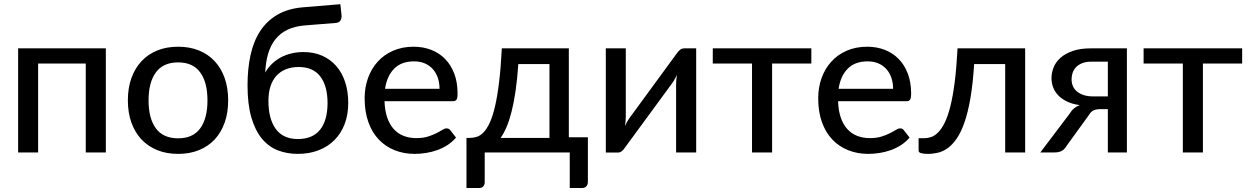

<svg xmlns="http://www.w3.org/2000/svg" viewBox="-20 -744 6095 937"><path d="M496.5 0H398.5V-434H166V0H68.5V-508H496.5Z M849.5 -516Q905.5 -516 950.8 -497.8Q996 -479.5 1027.8 -445.2Q1059.5 -411 1076.5 -362.8Q1093.5 -314.5 1093.5 -254.5Q1093.5 -194.5 1076.5 -146Q1059.5 -97.5 1027.8 -63.5Q996 -29.5 950.8 -11.2Q905.5 7 849.5 7Q793 7 747.8 -11.2Q702.5 -29.5 670.5 -63.5Q638.5 -97.5 621.2 -146Q604 -194.5 604 -254.5Q604 -314.5 621.2 -362.8Q638.5 -411 670.5 -445.2Q702.5 -479.5 747.8 -497.8Q793 -516 849.5 -516ZM849.5 -69Q921.5 -69 957 -117.5Q992.5 -166 992.5 -254Q992.5 -342 957 -390.8Q921.5 -439.5 849.5 -439.5Q776.5 -439.5 740.8 -390.8Q705 -342 705 -254Q705 -166 740.8 -117.5Q776.5 -69 849.5 -69Z M1433.5 -65.5Q1506 -65.5 1542.2 -111.2Q1578.5 -157 1578.5 -241Q1578.5 -324.5 1543.2 -370.8Q1508 -417 1437.5 -417Q1403 -417 1375.8 -406.2Q1348.5 -395.5 1329.2 -374.5Q1310 -353.5 1300 -322.8Q1290 -292 1290 -252Q1290 -163.5 1326 -114.5Q1362 -65.5 1433.5 -65.5ZM1468 -620Q1418.5 -616 1382.8 -598.8Q1347 -581.5 1323.8 -552Q1300.5 -522.5 1288.5 -481.8Q1276.5 -441 1274.5 -390Q1287 -412.5 1305.8 -431Q1324.5 -449.5 1348.5 -462.8Q1372.5 -476 1401 -483Q1429.5 -490 1461 -490Q1512 -490 1552.5 -472Q1593 -454 1621.2 -421.5Q1649.5 -389 1664.5 -343.2Q1679.5 -297.5 1679.5 -241.5Q1679.5 -184.5 1662 -138.8Q1644.5 -93 1612.2 -60.5Q1580 -28 1534.5 -10.5Q1489 7 1433.5 7Q1381 7 1336.2 -10.2Q1291.5 -27.5 1258.5 -67Q1225.5 -106.5 1206.8 -170.5Q1188 -234.5 1188 -328Q1188 -407.5 1202.5 -474.5Q1217 -541.5 1249.2 -591.5Q1281.5 -641.5 1333.5 -672Q1385.5 -702.5 1460 -708.5L1641 -723.5L1646.5 -672.5Q1648.5 -656 1641.8 -644.5Q1635 -633 1618.5 -632Z M2125 -310.5Q2125 -339.5 2116.8 -364Q2108.5 -388.5 2092.5 -406.5Q2076.5 -424.5 2053.5 -434.5Q2030.5 -444.5 2000.5 -444.5Q1939 -444.5 1903.8 -409Q1868.5 -373.5 1859 -310.5ZM2205.5 -72.5Q2187.5 -51.5 2164 -36.2Q2140.5 -21 2114 -11.5Q2087.5 -2 2059.2 2.5Q2031 7 2003.5 7Q1951 7 1906.2 -10.8Q1861.5 -28.5 1828.8 -62.8Q1796 -97 1777.8 -147.8Q1759.5 -198.5 1759.5 -264.5Q1759.5 -317.5 1776 -363.2Q1792.5 -409 1823.2 -443Q1854 -477 1898.5 -496.5Q1943 -516 1998.5 -516Q2045 -516 2084.2 -500.8Q2123.5 -485.5 2152 -456.5Q2180.5 -427.5 2196.8 -385Q2213 -342.5 2213 -288Q2213 -265.5 2208 -257.8Q2203 -250 2189.5 -250H1856.5Q1858 -204.5 1869.5 -170.8Q1881 -137 1901.2 -114.5Q1921.5 -92 1949.5 -81Q1977.5 -70 2012 -70Q2044.5 -70 2068.2 -77.5Q2092 -85 2109.2 -93.8Q2126.5 -102.5 2138.2 -110Q2150 -117.5 2159 -117.5Q2171 -117.5 2177.5 -108.5Z M2661.5 -71V-431.5H2509.5Q2504.5 -357.5 2496 -299.5Q2487.5 -241.5 2476.2 -197.8Q2465 -154 2451.5 -122.8Q2438 -91.5 2423 -71ZM2849 -74V143.5Q2849 157.5 2841.2 165.5Q2833.5 173.5 2821 173.5H2760.5V0H2345.5V145.5Q2345.5 156.5 2339 165Q2332.5 173.5 2318.5 173.5H2256.5V-71H2273Q2290.5 -71 2307.5 -76.5Q2324.5 -82 2340.2 -98.5Q2356 -115 2370 -145Q2384 -175 2395.5 -223.5Q2407 -272 2415.5 -341.8Q2424 -411.5 2429 -508H2756V-74Z M3377.5 -508V0H3279.5V-332Q3279.5 -342 3280.5 -354.2Q3281.5 -366.5 3283.5 -379Q3278.5 -368.5 3273.8 -359.2Q3269 -350 3264 -343L3030.5 -24.5Q3025 -15.5 3016 -7.5Q3007 0.5 2995.5 0.5H2936.5V-508H3034V-175.5Q3034 -165.5 3033 -153.2Q3032 -141 3030 -129Q3040 -151 3049.5 -164.5L3283 -483.5Q3288.5 -492 3297.8 -500Q3307 -508 3318.5 -508Z M3939.5 -434H3748V0H3650V-434H3458.5V-508H3939.5Z M4338.5 -310.5Q4338.5 -339.5 4330.2 -364Q4322 -388.5 4306 -406.5Q4290 -424.5 4267 -434.5Q4244 -444.5 4214 -444.5Q4152.5 -444.5 4117.2 -409Q4082 -373.5 4072.5 -310.5ZM4419 -72.5Q4401 -51.5 4377.5 -36.2Q4354 -21 4327.5 -11.5Q4301 -2 4272.8 2.5Q4244.5 7 4217 7Q4164.5 7 4119.8 -10.8Q4075 -28.5 4042.2 -62.8Q4009.5 -97 3991.2 -147.8Q3973 -198.5 3973 -264.5Q3973 -317.5 3989.5 -363.2Q4006 -409 4036.8 -443Q4067.5 -477 4112 -496.5Q4156.5 -516 4212 -516Q4258.5 -516 4297.8 -500.8Q4337 -485.5 4365.5 -456.5Q4394 -427.5 4410.2 -385Q4426.5 -342.5 4426.5 -288Q4426.5 -265.5 4421.5 -257.8Q4416.5 -250 4403 -250H4070Q4071.5 -204.5 4083 -170.8Q4094.5 -137 4114.8 -114.5Q4135 -92 4163 -81Q4191 -70 4225.5 -70Q4258 -70 4281.8 -77.5Q4305.5 -85 4322.8 -93.8Q4340 -102.5 4351.8 -110Q4363.5 -117.5 4372.5 -117.5Q4384.5 -117.5 4391 -108.5Z M4983 0H4885.5V-431.5H4734Q4728 -335.5 4716 -265.8Q4704 -196 4687 -147.2Q4670 -98.5 4649.2 -68.2Q4628.5 -38 4605.2 -21.2Q4582 -4.5 4557.5 1.2Q4533 7 4508.5 7Q4463 7 4463 -8V-69.5H4490Q4507 -69.5 4524.2 -75.2Q4541.5 -81 4558.2 -97.8Q4575 -114.5 4590 -144.5Q4605 -174.5 4617.5 -223.2Q4630 -272 4639 -342Q4648 -412 4653 -508H4983Z M5386.5 -273.5V-443H5306Q5278.5 -443 5260 -435.2Q5241.5 -427.5 5230.2 -415Q5219 -402.5 5214.2 -387.5Q5209.5 -372.5 5209.5 -357.5Q5209.5 -318 5238 -295.8Q5266.5 -273.5 5315.5 -273.5ZM5479.5 -508V0H5386.5V-211.5H5352Q5337.5 -211.5 5328 -209.2Q5318.5 -207 5311.8 -202.5Q5305 -198 5300 -191.5Q5295 -185 5290 -177L5186.5 -34Q5181.5 -25.5 5176 -19.2Q5170.5 -13 5163.5 -8.8Q5156.5 -4.5 5147 -2.2Q5137.5 0 5124.5 0H5057L5199.5 -188.5Q5218 -220 5250 -231Q5212 -236 5185.8 -249.2Q5159.5 -262.5 5143 -280.2Q5126.5 -298 5119 -319.2Q5111.5 -340.5 5111.5 -362.5Q5111.5 -389.5 5122 -415.5Q5132.5 -441.5 5155.5 -462Q5178.5 -482.5 5215 -495.2Q5251.5 -508 5303 -508Z M6042 -434H5850.5V0H5752.5V-434H5561V-508H6042Z"/></svg>

Font: Lato 2
Style: Regular
Weight: 500
Designer: Lukasz Dziedzic with Adam Twardoch and Botio Nikoltchev
Foundry: tyPoland Lukasz Dziedzic
Version: Version 2.015; 2015-08-06; http://www.latofonts.com/